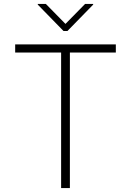

<svg xmlns="http://www.w3.org/2000/svg" viewBox="-20 -952 663 972"><path d="M56.8 -686.1V-727.3H566.4V-686.1H333.8V0H289.4V-686.1ZM212 -932.2 311.4 -831 410.9 -932.2H451.7V-928.6L321.4 -795.1H301.5L171.2 -928.6V-932.2Z"/></svg>

Font: Inter UI Extra Light
Style: Regular
Weight: 200
Designer: Rasmus Andersson
Foundry: rsms
Version: 3.2;8d6f07862